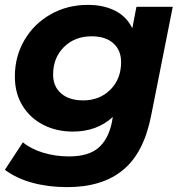

<svg xmlns="http://www.w3.org/2000/svg" viewBox="-28 -566 748 788"><path d="M681 -538 592 -90Q562 62 476.5 132Q391 202 248 202Q170 202 104.5 184Q39 166 -8 131L66 18Q98 45 148.5 60.5Q199 76 255 76Q334 76 375 41.5Q416 7 431 -63L435 -86Q370 -26 271 -26Q204 -26 150 -53.5Q96 -81 64.5 -132Q33 -183 33 -252Q33 -334 72 -401Q111 -468 179.5 -507Q248 -546 333 -546Q396 -546 443.5 -522.5Q491 -499 515 -450L532 -538ZM469 -311Q469 -360 437 -388.5Q405 -417 348 -417Q279 -417 234.5 -373Q190 -329 190 -260Q190 -211 223 -182.5Q256 -154 313 -154Q381 -154 425 -198Q469 -242 469 -311Z"/></svg>

Font: Idrija
Style: Bold Italic
Weight: 700
Italic angle: -11.3°
Designer: Julieta Ulanovsky
Foundry: Julieta Ulanovsky
Version: Version 7.200